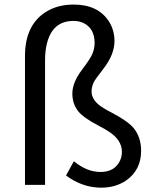

<svg xmlns="http://www.w3.org/2000/svg" viewBox="-20 -827 682 859"><path d="M431.6 12.7Q346.7 11.7 275.4 -42L310.5 -105.5Q369.1 -57.6 429.7 -57.6Q492.2 -57.6 516.6 -107.4Q525.4 -127 525.4 -147.5Q525.4 -202.1 463.9 -240.2Q451.2 -249 422.9 -263.7Q353.5 -299.8 330.1 -329.1Q303.7 -362.3 303.7 -408.2Q303.7 -458 346.7 -514.6Q385.7 -566.4 393.6 -586.9Q403.3 -610.4 403.3 -634.8Q403.3 -700.2 352.5 -724.6Q333 -733.4 308.6 -733.4Q211.9 -733.4 188.5 -626Q181.6 -595.7 181.6 -558.6V0H91.8V-576.2Q91.8 -715.8 186.5 -774.4Q238.3 -806.6 309.6 -806.6Q418.9 -806.6 467.8 -730.5Q492.2 -691.4 492.2 -643.6Q492.2 -584 444.3 -521.5Q405.3 -471.7 398.4 -457Q389.6 -436.5 389.6 -418Q389.6 -375 444.3 -342.8Q455.1 -335.9 479.5 -323.2Q551.8 -285.2 578.1 -253.9Q611.3 -212.9 611.3 -152.3Q611.3 -65.4 543 -18.6Q496.1 12.7 431.6 12.7Z"/></svg>

Font: Taipei Sans TC Beta
Style: Regular
Weight: 400
Designer: JT Foundry
Foundry: JT Foundry
Version: Version 1.000